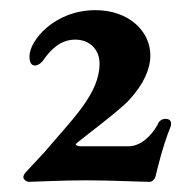

<svg xmlns="http://www.w3.org/2000/svg" viewBox="-20 -796 381 378"><path d="M275 -438C280 -438 286 -444 287 -452C289 -460 300 -508 316 -547C318 -554 317 -562 306 -562C297 -562 292 -556 290 -550C277 -527 256 -508 233 -508H138C134 -508 129 -510 129 -512C132 -517 215 -577 236 -601C262 -630 276 -659 276 -687C276 -735 233 -776 168 -776C87 -776 38 -716 38 -685C38 -674 41 -667 49 -667C55 -667 63 -673 67 -680C80 -698 99 -718 128 -718C157 -718 176 -698 176 -671C176 -612 124 -563 68 -497L30 -456C27 -452 26 -450 26 -447C26 -443 32 -438 37 -438C41 -438 107 -441 148 -441C200 -441 257 -438 275 -438Z"/></svg>

Font: EB Garamond
Style: Bold
Weight: 700
Designer: Georg Duffner and Octavio Pardo
Foundry: Georg Duffner
Version: Version 1.000;PS 001.000;hotconv 1.0.88;makeotf.lib2.5.64775